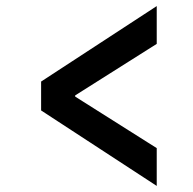

<svg xmlns="http://www.w3.org/2000/svg" viewBox="-20 -651 640 638"><path d="M500.8 -33.2 116.6 -284V-380L500.8 -630.8V-505.2L229.8 -334V-330L500.8 -158.8Z"/></svg>

Font: SourceCodeVF
Style: Italic
Weight: 200
Italic angle: -11°
Monospace: yes
Designer: Paul D. Hunt, Teo Tuominen
Foundry: Adobe
Version: Version 1.026;hotconv 1.1.0;makeotfexe 2.6.0